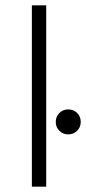

<svg xmlns="http://www.w3.org/2000/svg" viewBox="-20 -703 324 723"><path d="M100 -683H154V0H100ZM190 -244Q190 -264 203.5 -277.5Q217 -291 237 -291Q257 -291 270.5 -277.5Q284 -264 284 -244Q284 -224 270.5 -210.5Q257 -197 237 -197Q217 -197 203.5 -210.5Q190 -224 190 -244Z"/></svg>

Font: Fahkwang ExtraLight
Style: Regular
Weight: 275
Designer: Suppakit Chalermlarp | Katatrad Co.,Ltd.
Foundry: Cadson Demak Co.,Ltd.
Version: Version 1.000; ttfautohint (v1.6)